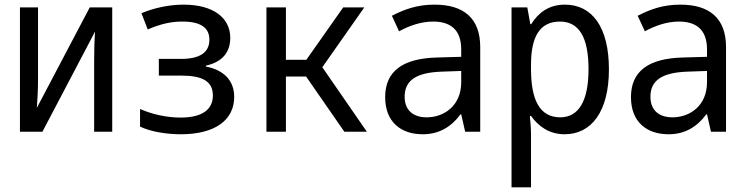

<svg xmlns="http://www.w3.org/2000/svg" viewBox="-20 -568 3220 828"><path d="M66 0H163L390 -432C387 -392 386 -344 386 -304V0H464V-536H367L139 -103C142 -146 144 -187 144 -224V-536H66Z M760 11C907 11 990 -50 990 -150C990 -220 946 -266 868 -281V-285C937 -300 973 -341 973 -405C973 -493 897 -548 772 -548C707 -548 642 -533 590 -511L617 -441C678 -467 722 -475 767 -475C846 -475 883 -448 883 -397C883 -341 841 -314 761 -314H665V-242H761C854 -242 898 -217 898 -156C898 -95 851 -61 759 -61C703 -61 641 -73 584 -98V-22C630 0 697 11 760 11Z M1129 0H1213V-238H1300L1465 0H1562L1370 -278L1551 -536H1460L1301 -310H1213V-536H1129Z M1803 11C1874 11 1926 -21 1966 -75H1969L1986 0H2051V-365C2051 -490 1979 -548 1854 -548C1779 -548 1725 -528 1670 -500L1701 -433C1745 -457 1795 -475 1848 -475C1918 -475 1969 -444 1969 -355V-323L1864 -320C1718 -316 1641 -262 1641 -149C1641 -41 1710 11 1803 11ZM1820 -62C1767 -62 1725 -88 1725 -151C1725 -220 1773 -255 1884 -259L1969 -262V-214C1969 -110 1893 -62 1820 -62Z M2186 240H2270V11C2270 -14 2267 -48 2265 -68H2270C2300 -26 2346 11 2415 11C2530 11 2606 -86 2606 -269C2606 -452 2533 -548 2416 -548C2345 -548 2300 -511 2271 -464H2267L2254 -536H2186ZM2396 -62C2306 -62 2270 -140 2270 -269V-289C2270 -407 2306 -475 2395 -475C2477 -475 2518 -407 2518 -270C2518 -135 2477 -62 2396 -62Z M2863 11C2934 11 2986 -21 3026 -75H3029L3046 0H3111V-365C3111 -490 3039 -548 2914 -548C2839 -548 2785 -528 2730 -500L2761 -433C2805 -457 2855 -475 2908 -475C2978 -475 3029 -444 3029 -355V-323L2924 -320C2778 -316 2701 -262 2701 -149C2701 -41 2770 11 2863 11ZM2880 -62C2827 -62 2785 -88 2785 -151C2785 -220 2833 -255 2944 -259L3029 -262V-214C3029 -110 2953 -62 2880 -62Z"/></svg>

Font: Noto Sans Mono Condensed
Style: Regular
Weight: 400
Width: 3
Designer: Monotype Design Team
Foundry: Monotype Imaging Inc.
Version: Version 2.014